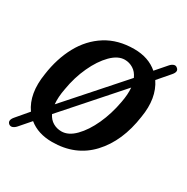

<svg xmlns="http://www.w3.org/2000/svg" viewBox="-123 -575 697 715"><g transform="rotate(30 226.0 -217.0)"><path d="M6 31Q-7 19.5 10 0L52.5 -50Q13 -106 27.5 -196.5Q37.5 -268.5 68 -324.5Q98.5 -380.5 149.2 -412.5Q200 -444.5 269.5 -444.5Q331 -444.5 371 -410L411 -456Q418 -464 426.2 -466.8Q434.5 -469.5 441 -463.5Q454.5 -453 438 -434L394.5 -383.5Q433 -326.5 418.5 -239.5Q402.5 -126 339.8 -58.8Q277 8.5 176.5 8.5Q116 8.5 77 -23.5L37 22.5Q29.5 31 21.2 33.8Q13 36.5 6 31ZM120 -186Q112.5 -147.5 115.5 -118L321.5 -350.5Q312 -372 295.2 -382.2Q278.5 -392.5 259 -392.5Q230 -392.5 201.2 -363.5Q172.5 -334.5 150.8 -287.5Q129 -240.5 120 -186ZM187 -43Q217 -43 245.2 -71.8Q273.5 -100.5 295 -147.5Q316.5 -194.5 326.5 -250Q333.5 -286 331 -314.5L125 -81.5Q134.5 -62 150.8 -52.5Q167 -43 187 -43Z"/></g></svg>

Font: Fraunces 144pt S100
Style: Italic
Weight: 400
Italic angle: -16°
Version: Version 1.000; ttfautohint (v1.8.3)